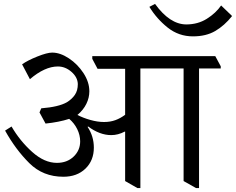

<svg xmlns="http://www.w3.org/2000/svg" viewBox="-20 -932 1207 982"><path d="M6 0ZM1109 -582H998V30H983L919 -6V-582H698V30H683L620 -6V-259H618Q584 -241 549 -241Q490 -241 431 -285L428 -283Q460 -235 460 -177Q460 -111 417 -69.5Q374 -28 304 -28Q200 -28 130 -97.5Q60 -167 6 -264L39 -285Q82 -211 144.5 -155Q207 -99 271 -99Q323 -99 356.5 -131Q390 -163 390 -209Q390 -241 375 -271.5Q360 -302 334 -324Q281 -307 213 -300L182 -357L191 -378Q280 -385 322 -409Q348 -425 363 -447Q378 -469 378 -502Q377 -537 345.5 -564.5Q314 -592 276 -592Q209 -592 133 -527L93 -603Q121 -623 171 -643Q221 -663 247 -663Q288 -663 332.5 -633.5Q377 -604 407 -558Q437 -512 437 -465Q437 -432 421.5 -400.5Q406 -369 376 -344Q405 -329 442 -318.5Q479 -308 512 -308Q544 -308 570 -317.5Q596 -327 620 -345V-580H479L452 -631V-645H1081L1109 -593ZM967 -746Q894 -746 837.5 -791Q781 -836 744 -897L773 -912Q848 -808 932 -807Q992 -807 1038 -836Q1084 -865 1111 -904L1167 -850Q1128 -801 1081 -773.5Q1034 -746 967 -746Z"/></svg>

Font: Martel
Style: Regular
Weight: 400
Designer: Dan Reynolds
Foundry: Dan Reynolds
Version: Version 1.001; ttfautohint (v1.1) -l 5 -r 5 -G 72 -x 0 -D la